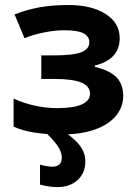

<svg xmlns="http://www.w3.org/2000/svg" viewBox="-20 -537 556 780"><path d="M198.7 -312Q276.9 -312 309.8 -324.7Q342.8 -337.4 342.8 -365.2Q342.8 -389.6 318.8 -401.9Q294.9 -414.1 239.3 -414.1Q204.6 -414.1 160.4 -405.5Q116.2 -397 79.6 -381.8L39.1 -478.5Q92.8 -499 143.6 -507.8Q194.3 -516.6 257.3 -516.6Q352.1 -516.6 409.2 -480.2Q466.3 -443.8 466.3 -381.8Q466.3 -295.9 365.2 -270.5V-265.6Q427.2 -250.5 453.9 -222.2Q480.5 -193.8 480.5 -147.9Q480.5 -101.6 450.4 -65.7Q420.4 -29.8 363.8 -10.3Q307.1 9.3 230.5 9.3Q103.5 9.3 35.2 -22.5V-136.7Q74.2 -118.2 120.8 -107.9Q167.5 -97.7 210.9 -97.7Q278.3 -97.7 312 -112.8Q345.7 -127.9 345.7 -155.8Q345.7 -187 310.3 -201.7Q274.9 -216.3 201.2 -216.3H147.9V-312ZM231 103Q231 79.6 213.4 54.7Q195.8 29.8 164.1 0H245.1Q281.2 27.3 296.1 44.2Q311 61 318.8 79.3Q326.7 97.7 326.7 118.7Q326.7 165.5 295.4 194.3Q264.2 223.1 213.4 223.1Q179.7 223.1 142.6 212.9V131.8Q169.9 140.1 194.8 140.1Q210.9 140.1 220.9 131.1Q231 122.1 231 103Z"/></svg>

Font: Bpm'online Open Sans
Style: Bold
Weight: 700
Foundry: Ascender Corporation
Version: Version 1.10